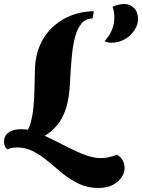

<svg xmlns="http://www.w3.org/2000/svg" viewBox="-51 -738 708 957"><path d="M120 -32 57 -53Q90 -82 102.5 -128Q115 -174 118.5 -239.5Q122 -305 123 -390Q125 -462 150 -516.5Q175 -571 217 -608Q259 -645 310.5 -663.5Q362 -682 417 -682L410 -646Q375 -645 354.5 -620Q334 -595 323 -553Q312 -511 307 -457.5Q302 -404 299 -347Q297 -282 287 -233.5Q277 -185 257 -148.5Q237 -112 204 -84Q171 -56 120 -32ZM439 199Q387 199 344 179Q301 159 263.5 128.5Q226 98 190 67.5Q154 37 116 17Q78 -3 35 -3Q18 -3 7 -0.5Q-4 2 -13 6Q-22 1 -26.5 -9.5Q-31 -20 -31 -31Q-31 -48 -23 -62Q-15 -76 4.5 -85Q24 -94 58 -94Q89 -94 127.5 -79.5Q166 -65 208 -44Q250 -23 293 -1Q336 21 376.5 35.5Q417 50 451 50Q472 50 492 45.5Q512 41 531 33Q551 43 560.5 61Q570 79 570 100Q570 123 554.5 146Q539 169 510.5 184Q482 199 439 199ZM504 -525Q494 -525 485.5 -527Q477 -529 470 -532Q498 -564 508.5 -593Q519 -622 519 -651Q519 -681 510 -704Q519 -709 535.5 -713.5Q552 -718 568 -718Q597 -718 617 -698Q637 -678 637 -642Q637 -615 619.5 -588Q602 -561 572 -543Q542 -525 504 -525Z"/></svg>

Font: Sansita Swashed Light
Style: Bold
Weight: 700
Version: Version 1.003